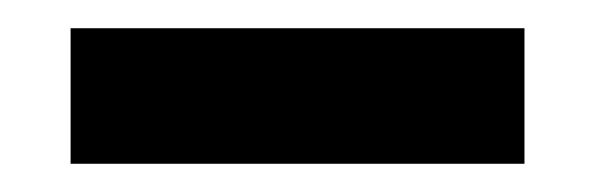

<svg xmlns="http://www.w3.org/2000/svg" viewBox="-20 -437 422 136"><path d="M30 -321V-417H351.5V-321Z"/></svg>

Font: Big Shoulders Stencil Display Thin
Style: Bold
Weight: 700
Version: Version 2.001